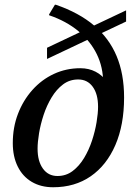

<svg xmlns="http://www.w3.org/2000/svg" viewBox="-20 -788 577 821"><path d="M207.2 12.7Q154.7 12.7 115.7 -10.4Q76.8 -33.4 55.8 -76Q34.7 -118.5 34.7 -175.9Q34.7 -243.6 56.9 -301.3Q79 -359 118.5 -403.3Q158 -447.5 210.4 -471.9Q262.9 -496.3 323.5 -496.3Q359.8 -496.3 388.8 -481.3Q417.8 -466.3 434.9 -440.2Q452.1 -414 452.1 -381.8L421.1 -434.2Q421.1 -500.8 393.9 -556.4Q366.7 -612 315.2 -654.8Q263.7 -697.7 190 -722.8V-726.6L214.8 -767.8H218.6Q317.9 -733.6 382.3 -679Q446.6 -624.5 478.6 -548.3Q510.6 -472 510.6 -371Q510.6 -254 473.3 -167.7Q435.9 -81.3 368 -34.3Q300 12.7 207.2 12.7ZM225.7 -35.4Q262.5 -35.4 290.6 -56.7Q318.7 -77.9 339.5 -112.3Q360.2 -146.7 373.5 -187Q386.7 -227.3 393 -265.6Q399.3 -303.8 399.3 -331.5Q399.3 -385.9 376.5 -417Q353.8 -448.2 314.3 -448.2Q277.5 -448.2 249.4 -426.9Q221.3 -405.7 200.6 -371.3Q179.8 -336.9 166.5 -296.6Q153.3 -256.3 147 -218.4Q140.7 -180.6 140.7 -152.1Q140.7 -98.7 163.5 -67.1Q186.3 -35.4 225.7 -35.4ZM181.1 -535.9V-583.7L519.2 -743.7V-695.9Z"/></svg>

Font: Platypi Light
Style: Italic
Weight: 300
Italic angle: -13°
Designer: David Sargent
Foundry: Bolt Cutter Type
Version: Version 1.200